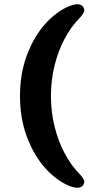

<svg xmlns="http://www.w3.org/2000/svg" viewBox="-20 -761 423 912"><path d="M75 -304.9Q75 -412.9 108.4 -500.7Q141.9 -588.6 196.2 -649Q250.6 -709.4 313.6 -733.6Q367.2 -752.5 378.7 -721.1Q382.6 -711.1 376.5 -699.7Q370.5 -688.3 357.5 -674.8Q317.4 -634.2 286.7 -576.4Q256 -518.5 239 -449.1Q222 -379.7 222 -304.9Q222 -230.1 239 -160.9Q256 -91.7 286.7 -33.6Q317.4 24.4 357.5 65Q370.5 78.4 376.5 89.7Q382.6 101 378.7 111.3Q367.2 142.7 313.6 123.8Q250.6 99.2 196.2 39Q141.9 -21.2 108.4 -109.3Q75 -197.4 75 -304.9Z"/></svg>

Font: Fraunces SuperSoft 9pt
Style: Regular
Weight: 900
Version: Version 1.000;[b76b70a41]